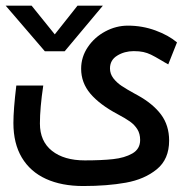

<svg xmlns="http://www.w3.org/2000/svg" viewBox="-28 -638 648 659"><path d="M18 -216Q18 -261.5 28 -344.5H120.5Q109 -267.5 109 -214Q109 -153 150.5 -120.2Q192 -87.5 263 -87.5Q320.5 -87.5 360 -91.8Q399.5 -96 426.2 -111.2Q453 -126.5 453 -157.5Q453 -179 443.5 -194.2Q434 -209.5 418.2 -220.8Q402.5 -232 375 -246.5Q314 -279 282.2 -316.5Q250.5 -354 250.5 -402Q250.5 -442.5 273.5 -476.5Q296.5 -510.5 333.5 -530.2Q370.5 -550 411 -550Q460.5 -550 505.5 -533.5Q550.5 -517 579.5 -492.5L549.5 -417Q541.5 -421 536.2 -424.5Q531 -428 527 -430Q502.5 -444.5 490 -450.5Q477.5 -456.5 464 -459.5Q450.5 -462.5 431 -462.5Q399.5 -462.5 374.5 -447.2Q349.5 -432 349.5 -403Q349.5 -384.5 361.2 -369.2Q373 -354 390 -342.8Q407 -331.5 433.5 -317L444.5 -311Q497 -282 524.8 -244.8Q552.5 -207.5 552.5 -155.5Q552.5 -91.5 510.2 -57Q468 -22.5 404 -11Q340 0.5 257.5 0.5Q183.5 0.5 129.8 -24Q76 -48.5 47 -97Q18 -145.5 18 -216ZM-8.5 -618.5H80.5L160 -520L238 -618.5H325L194 -462H126Z"/></svg>

Font: JuliaMono BoldItalic
Style: Regular
Weight: 700
Italic angle: -9°
Monospace: yes
Designer: cormullion
Foundry: corm
Version: Version 0.049; ttfautohint (v1.8.4)